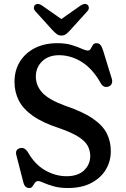

<svg xmlns="http://www.w3.org/2000/svg" viewBox="-20 -931 634 967"><path d="M321.5 16Q280.5 16 250 7.2Q219.5 -1.5 200 -10.2Q180.5 -19 172.5 -19Q161.5 -19 155.8 -10.2Q150 -1.5 144 7.2Q138 16 127.5 16Q104 16 97 -15L62 -151Q55.5 -178 81 -185Q104 -191 121 -163.5Q155 -103.5 207 -73.5Q259 -43.5 315.5 -43.5Q372 -43.5 403 -72.8Q434 -102 434.5 -144Q434.5 -172.5 422 -196Q409.5 -219.5 376.5 -241Q343.5 -262.5 281.5 -284.5Q196 -312 146 -347.2Q96 -382.5 74.5 -425.2Q53 -468 53 -518.5Q53 -576.5 80 -620.2Q107 -664 155.5 -688.8Q204 -713.5 268 -713.5Q311 -713.5 341 -704.2Q371 -695 391 -685.8Q411 -676.5 422.5 -676.5Q432 -676.5 437 -685.8Q442 -695 447.8 -704.2Q453.5 -713.5 465 -713.5Q478 -713.5 485.5 -705.2Q493 -697 499.5 -676L543 -534.5Q547.5 -519 542 -508.2Q536.5 -497.5 523.5 -494Q500 -488 486 -514.5Q445 -586.5 390.5 -619.8Q336 -653 277.5 -653Q224 -653 192.2 -622Q160.5 -591 160.5 -546Q160.5 -499 193.8 -463.5Q227 -428 308.5 -398.5Q397 -368.5 447.2 -334Q497.5 -299.5 518 -258.8Q538.5 -218 538 -168.5Q538 -118.5 512.8 -76.5Q487.5 -34.5 439.2 -9.2Q391 16 321.5 16ZM334 -779.5Q322.5 -767 313 -759.5Q303.5 -752 289.5 -752Q275 -752 265.5 -759.5Q256 -767 244 -779.5L158.5 -874Q150 -883.5 150.5 -892.5Q151 -901.5 156.5 -906Q170 -917.5 191.5 -903.5L289 -835L386.5 -903.5Q408.5 -917.5 421.5 -906Q427 -901.5 427.5 -892.5Q428 -883.5 419.5 -874Z"/></svg>

Font: Fraunces 9pt SuperSoft
Style: Regular
Weight: 400
Version: Version 1.000;[b76b70a41]